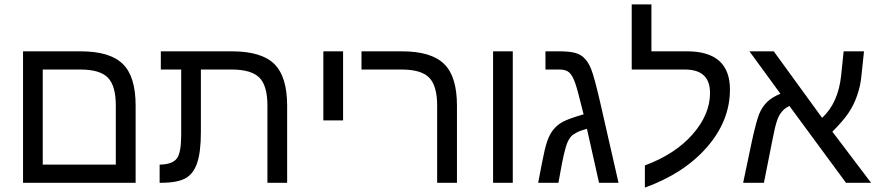

<svg xmlns="http://www.w3.org/2000/svg" viewBox="-20 -833 3990 875"><path d="M598.1 -351.1V0H85V-599.1H347.2Q481.9 -599.1 540 -541Q598.1 -484.4 598.1 -351.1ZM346.2 -516.1H174.8V-83H507.8V-352.1Q507.8 -441.9 471.7 -479Q435.5 -516.1 346.2 -516.1Z M805.7 -213.9V-516.1H712.9V-599.1H1036.6Q1171.4 -599.1 1230 -541.5Q1288.6 -483.9 1288.6 -351.1V0H1198.7V-352.1Q1198.7 -442.4 1162.1 -479.2Q1125.5 -516.1 1035.6 -516.1H895.5V-231.9Q895.5 -141.1 878.9 -91.8Q862.8 -42 826.2 -21Q789.6 0 712.9 0H707.5V-83H715.8Q768.1 -85.9 786.6 -111.6Q805.2 -137.2 805.7 -213.9Z M1453.6 -284.2V-599.1H1543.5V-284.2Z M2062.5 -351.1V0H1972.2V-352.1Q1972.2 -441.9 1936 -479Q1899.9 -516.1 1810.5 -516.1H1627.4V-599.1H1811.5Q1946.3 -599.1 2004.4 -541Q2062.5 -484.4 2062.5 -351.1Z M2227.1 0V-599.1H2316.9V0Z M2465.8 -599.1H2528.8Q2575.7 -599.1 2601.8 -591.8Q2627.9 -584.5 2644 -566.9Q2662.6 -548.3 2674.8 -516.1Q2689 -479.5 2713.9 -372.1L2798.8 0H2710L2654.8 -246.1Q2638.2 -241.2 2627.4 -237.5Q2616.7 -233.9 2606.2 -228Q2595.7 -222.2 2589.6 -217.8Q2583.5 -213.4 2576.9 -203.6Q2570.3 -193.8 2566.7 -185.5Q2563 -177.2 2558.1 -160.6Q2553.2 -144 2549.8 -129.2Q2546.4 -114.3 2541 -87.9L2524.9 0H2432.6L2449.7 -88.9Q2461.9 -153.8 2472.9 -186.8Q2483.9 -219.7 2501 -241.2Q2520.5 -265.1 2544.9 -277.8Q2570.8 -292 2639.6 -312Q2610.8 -428.7 2602.1 -452.1Q2589.8 -488.3 2574.7 -502.2Q2559.6 -516.1 2531.7 -516.1H2465.8Z M2918.9 22V-79.1Q3057.1 -130.4 3136.5 -220.9Q3215.8 -311.5 3215.8 -409.2Q3215.8 -516.1 3101.6 -516.1H2858.9V-813H2948.7V-599.1H3110.8Q3306.6 -599.1 3306.6 -424.8Q3306.6 -282.7 3201.7 -162.1Q3097.2 -42.5 2918.9 22Z M3536.6 -405.8 3395.5 -599.1H3506.3L3726.6 -295.9Q3800.3 -363.8 3813.5 -490.2L3824.7 -599.1H3917.5L3906.2 -492.2Q3902.3 -443.4 3886.2 -397.9Q3871.6 -355 3846.9 -318.4Q3822.3 -281.7 3773.4 -232.9L3949.7 0H3835.4L3577.6 -350.1Q3555.2 -339.4 3543.5 -324.2Q3530.3 -309.6 3521.5 -284.2Q3511.7 -255.9 3500.5 -196.8L3461.4 0H3366.7L3407.7 -194.8Q3426.3 -278.3 3439.5 -313Q3454.1 -347.7 3476.8 -369.1Q3499.5 -390.6 3536.6 -405.8Z"/></svg>

Font: Libra Sans Modern
Style: Regular
Weight: 400
Foundry: Stefan Peev, Context Ltd
Version: Version 1.000